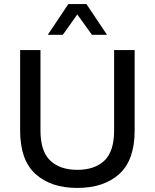

<svg xmlns="http://www.w3.org/2000/svg" viewBox="-20 -914 760 944"><path d="M360 10Q230 10 154.5 -58.5Q79 -127 79 -272V-668H179V-272Q179 -170 227 -124.5Q275 -79 360 -79Q446 -79 493.5 -124.5Q541 -170 541 -272V-668H642V-272Q642 -127 566.5 -58.5Q491 10 360 10ZM215 -743 316 -894H405L506 -743H432L360 -843L289 -743Z"/></svg>

Font: Gantari Medium
Style: Regular
Weight: 500
Designer: Anugrah Pasau
Foundry: Lafontype
Version: Version 1.000; ttfautohint (v1.8.4.7-5d5b)